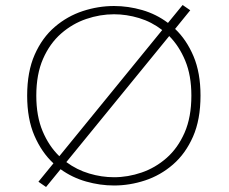

<svg xmlns="http://www.w3.org/2000/svg" viewBox="-20 -730 915 767"><path d="M133.5 -4 193.5 -77.5Q146.5 -121 117.5 -188Q88.5 -255 88.5 -348Q88.5 -443.5 118.5 -511.5Q148.5 -579.5 198.8 -622.5Q249 -665.5 310.8 -685.8Q372.5 -706 435.5 -706Q492 -706 548.2 -689.8Q604.5 -673.5 651 -638.5L709.5 -710L740 -689L679.5 -614.5Q725 -571.5 753 -505.5Q781 -439.5 781 -348Q781 -252 751 -184Q721 -116 671 -72.8Q621 -29.5 559.5 -9.2Q498 11 435.5 11Q379.5 11 324 -4.8Q268.5 -20.5 222 -54L164 17ZM125 -348Q125 -266 150.2 -206Q175.5 -146 217 -106L628 -610Q586 -642.5 535.8 -657.8Q485.5 -673 435.5 -673Q379.5 -673 324.5 -654.2Q269.5 -635.5 224.2 -596Q179 -556.5 152 -495Q125 -433.5 125 -348ZM435.5 -22Q491 -22 545.8 -40.8Q600.5 -59.5 645.5 -99Q690.5 -138.5 717.5 -200.2Q744.5 -262 744.5 -348Q744.5 -428.5 720 -487.5Q695.5 -546.5 656 -586L245 -82.5Q287 -51.5 336.5 -36.8Q386 -22 435.5 -22Z"/></svg>

Font: Trispace SemiExpanded Thin
Style: Regular
Weight: 100
Width: 6
Designer: Tyler Finck
Foundry: Etcetera Type Company
Version: Version 1.210; ttfautohint (v1.8.3)